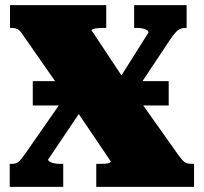

<svg xmlns="http://www.w3.org/2000/svg" viewBox="-20 -730 795 750"><path d="M108 -413H639V-318H108ZM19 -621V-710H395V-621H381Q372 -621 361.5 -620Q351 -619 344.5 -617Q338 -615 338 -611L472 -409L480 -402L677 -124Q692 -103 701.5 -96.5Q711 -90 729 -90H738V0H356V-90H370Q380 -90 390 -90.5Q400 -91 406.5 -93.5Q413 -96 413 -99L259 -327L251 -333L74 -587Q60 -609 50.5 -615Q41 -621 23 -621ZM18 0V-90H27Q45 -90 55.5 -100.5Q66 -111 83 -136L266 -399L336 -356L168 -107Q168 -102 175 -98Q182 -94 192 -92Q202 -90 212 -90H227V0ZM490 -343 434 -403 560 -603Q560 -609 553 -613Q546 -617 536 -619Q526 -621 516 -621H504V-710H709V-621H705Q686 -621 674 -611Q662 -601 645 -576Z"/></svg>

Font: Roboto Serif Black
Style: Regular
Weight: 900
Designer: Greg Gazdowicz
Foundry: Commercial Type
Version: Version 1.008